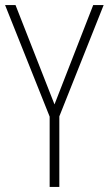

<svg xmlns="http://www.w3.org/2000/svg" viewBox="-20 -734 427 754"><path d="M194 -324 41 -714H0L175 -276V0H213V-277L387 -714H346Z"/></svg>

Font: Noto Sans Thai Looped Condensed ExtraLight
Style: Regular
Weight: 200
Width: 3
Designer: Sasikarn Vongin, Ben Mitchell
Foundry: The Fontpad Ltd
Version: Version 1.001